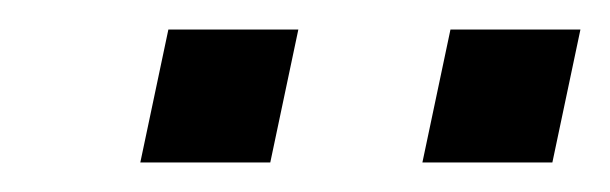

<svg xmlns="http://www.w3.org/2000/svg" viewBox="-20 -718 413 130"><path d="M266 -608 285 -698H373L354 -608ZM75 -608 94 -698H182L163 -608Z"/></svg>

Font: Saira SemiCondensed Medium
Style: Italic
Weight: 500
Width: 4
Italic angle: -12°
Designer: Hector Gatti with collaboration of the Omnibus-Type team
Foundry: Omnibus-Type
Version: Version 1.101